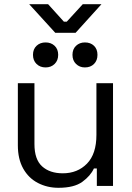

<svg xmlns="http://www.w3.org/2000/svg" viewBox="-20 -885 628 914"><path d="M65 -193V-489H144V-199Q144 -126 180.5 -93Q217 -60 279 -60Q349 -60 394 -106Q439 -152 439 -243V-489H518V0H441V-83H427Q411 -48 372 -19.5Q333 9 258 9Q205 9 160.5 -14Q116 -37 90.5 -82.5Q65 -128 65 -193ZM325 -624Q325 -651 342 -667Q359 -683 384 -683Q411 -683 427.5 -667Q444 -651 444 -624Q444 -597 427.5 -580.5Q411 -564 384 -564Q359 -564 342 -580.5Q325 -597 325 -624ZM137 -624Q137 -651 154 -667Q171 -683 197 -683Q223 -683 240 -667Q257 -651 257 -624Q257 -597 240 -580.5Q223 -564 197 -564Q171 -564 154 -580.5Q137 -597 137 -624ZM243 -729 119 -865H209L284 -782H298L374 -865H463L340 -729Z"/></svg>

Font: Space Grotesk Frontify
Style: Regular
Weight: 400
Designer: Florian Karsten
Version: Version 2.000